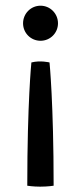

<svg xmlns="http://www.w3.org/2000/svg" viewBox="-20 -475 290 687"><path d="M92.3 -251.5C92.3 -251.5 77.6 -107.4 77.6 189.5C77.6 189.5 98.1 192.9 123.5 192.9C151.4 192.9 171.9 189.5 171.9 189.5C171.9 -106.4 157.2 -251.5 157.2 -251.5C157.2 -251.5 124.5 -259.8 92.3 -251.5ZM62.5 -391.6C62.5 -356.9 90.3 -329.1 125 -329.1C159.7 -329.1 187.5 -356.9 187.5 -391.6C187.5 -426.3 159.7 -454.6 125 -454.6C90.3 -454.6 62.5 -426.3 62.5 -391.6Z"/></svg>

Font: Basic
Style: Regular
Weight: 400
Designer: Magnus Gaarde
Foundry: Magnus Gaarde
Version: Version 1.001